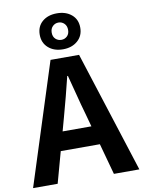

<svg xmlns="http://www.w3.org/2000/svg" viewBox="-110 -1082 861 1154"><g transform="rotate(-10 320.5 -505.0)"><path d="M-3.8 0 233.3 -740.8H407.5L644.9 0H489.5L383.7 -385.9Q366.9 -444.1 351.2 -506.3Q335.5 -568.5 319.4 -627.9H315.4Q300.9 -567.7 284.7 -505.9Q268.5 -444.1 252.5 -385.9L146.3 0ZM143.3 -190.1V-304.8H495.4V-190.1ZM319 -790.3Q264.2 -790.3 229.9 -820.6Q195.6 -850.9 195.6 -900.4Q195.6 -951.2 229.9 -980.5Q264.2 -1009.8 319 -1009.8Q373.4 -1009.8 408.2 -980.5Q443 -951.2 443 -900.4Q443 -850.9 408.2 -820.6Q373.4 -790.3 319 -790.3ZM319 -848Q339.5 -848 354.1 -861.9Q368.7 -875.8 368.7 -900.4Q368.7 -924.6 354.1 -939.1Q339.5 -953.6 319 -953.6Q298.2 -953.6 283.4 -939.1Q268.6 -924.6 268.6 -900.4Q268.6 -875.8 283.4 -861.9Q298.2 -848 319 -848Z"/></g></svg>

Font: Shanggu Sans SC VF
Style: Regular
Weight: 250
Designer: GuiWonder
Version: Version 1.021